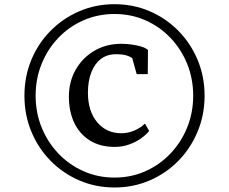

<svg xmlns="http://www.w3.org/2000/svg" viewBox="-20 -932 1064 892"><path d="M93.5 -487.5Q93.5 -576.5 125.5 -653.8Q157.5 -731 215 -789Q272.5 -847 348.5 -879.8Q424.5 -912.5 512 -912.5Q599.5 -912.5 675.5 -879.8Q751.5 -847 808.8 -788.8Q866 -730.5 898.2 -653.5Q930.5 -576.5 930.5 -487.5Q930.5 -398.5 898.2 -321Q866 -243.5 808.8 -185Q751.5 -126.5 675.5 -93.8Q599.5 -61 512 -61Q424.5 -61 348.5 -93.8Q272.5 -126.5 215 -185Q157.5 -243.5 125.5 -321Q93.5 -398.5 93.5 -487.5ZM145.5 -487.5Q145.5 -408.5 173.5 -339.8Q201.5 -271 251.2 -218.8Q301 -166.5 367.8 -136.8Q434.5 -107 512 -107Q589.5 -107 656 -136.8Q722.5 -166.5 772.2 -219Q822 -271.5 849.8 -340.2Q877.5 -409 877.5 -487.5Q877.5 -566 849.8 -634.8Q822 -703.5 772.2 -755.8Q722.5 -808 656 -837.5Q589.5 -867 512 -867Q434.5 -867 367.5 -837.5Q300.5 -808 250.8 -755.8Q201 -703.5 173.2 -634.8Q145.5 -566 145.5 -487.5ZM513.5 -249.5Q444.5 -249.5 396.8 -279.8Q349 -310 324.5 -362.5Q300 -415 300 -482.5Q300 -552.5 331.5 -608Q363 -663.5 418.2 -696Q473.5 -728.5 544 -728.5Q565 -728.5 590.2 -725.2Q615.5 -722 636.8 -715.5Q658 -709 667.5 -699.5L666.5 -587.5H615L594.5 -661.5Q585.5 -669 567.8 -674.5Q550 -680 518 -680Q477 -680 448 -657.5Q419 -635 403.8 -595Q388.5 -555 388.5 -501.5Q388.5 -415.5 431.5 -364.2Q474.5 -313 543.5 -313Q575.5 -313 604.8 -325.8Q634 -338.5 653.5 -358L673 -323.5Q659 -306 635 -289Q611 -272 580 -260.8Q549 -249.5 513.5 -249.5Z"/></svg>

Font: Merriweather 60pt Medium
Style: Regular
Weight: 500
Version: Version 2.100